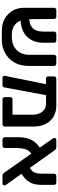

<svg xmlns="http://www.w3.org/2000/svg" viewBox="690 -1300 618 2037"><g transform="rotate(90 998.5 -282.0)"><path d="M371 -99Q430 -98 472.5 -121.5Q515 -145 538.5 -186.5Q562 -228 562 -283V-547Q562 -558 568.5 -564.5Q575 -571 586 -571H656Q667 -571 673.5 -564Q680 -557 680 -547V-276Q680 -189 642.5 -125Q605 -61 540 -26Q475 9 392 7H307Q234 7 179 -24Q124 -55 93.5 -108Q63 -161 63 -229V-547Q63 -557 70 -564Q77 -571 87 -571H158Q168 -571 175 -564.5Q182 -558 182 -547L184 -284Q236 -288 264.5 -308.5Q293 -329 304.5 -362Q316 -395 316 -437V-546Q316 -557 322.5 -564Q329 -571 340 -571H410Q420 -571 427 -564Q434 -557 434 -546V-434Q434 -331 374.5 -265.5Q315 -200 199 -192Q217 -147 255.5 -123Q294 -99 343 -99Z M806 0Q797 0 790 -7Q783 -14 785 -25L874 -461H815Q805 -461 798 -468Q791 -475 791 -485V-547Q791 -557 798 -564Q805 -571 815 -571H1100Q1164 -571 1214.5 -543.5Q1265 -516 1294 -461.5Q1323 -407 1323 -327V-24Q1323 -14 1316.5 -7Q1310 0 1299 0H1035Q1024 0 1017.5 -7Q1011 -14 1011 -24V-82Q1011 -92 1017.5 -99Q1024 -106 1035 -106H1197V-320Q1197 -386 1164 -424Q1131 -462 1083 -462H990L909 -25Q908 -14 900.5 -7Q893 0 883 0Z M1460 0Q1450 0 1443 -7Q1436 -14 1436 -25V-163Q1436 -211 1445 -252Q1454 -293 1477.5 -328.5Q1501 -364 1547 -396L1450 -534Q1444 -543 1444 -550Q1444 -559 1450 -565Q1456 -571 1465 -571H1544Q1557 -571 1564.5 -564Q1572 -557 1576 -552L1762 -290Q1792 -308 1804.5 -328.5Q1817 -349 1820 -371Q1823 -393 1823 -416V-546Q1823 -557 1829.5 -564Q1836 -571 1847 -571H1917Q1928 -571 1935 -564Q1942 -557 1942 -546V-411Q1942 -372 1933 -336Q1924 -300 1899 -266.5Q1874 -233 1824 -202L1942 -37Q1945 -32 1946.5 -28Q1948 -24 1948 -21Q1948 -12 1941.5 -6Q1935 0 1927 0H1844Q1831 0 1824 -7Q1817 -14 1813 -18L1610 -307Q1571 -275 1561 -235.5Q1551 -196 1551 -161V-25Q1551 -14 1544 -7Q1537 0 1527 0Z"/></g></svg>

Font: Rubik Medium
Style: Regular
Weight: 500
Designer: Hubert and Fischer
Foundry: Hubert and Fischer
Version: Version 2.300; ttfautohint (v1.8.4.7-5d5b);gftools[0.9.30]